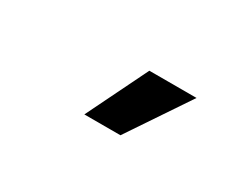

<svg xmlns="http://www.w3.org/2000/svg" viewBox="-35 -920 566 443"><g transform="rotate(30 248.5 -698.0)"><path d="M192.5 -617.2H288.7L397.7 -779.5H272Z"/></g></svg>

Font: Margiela Sans Semi Bold
Style: Regular
Weight: 600
Designer: Stefan Endress, Andreas Faust
Version: Version 1.100;FEAKit 1.0